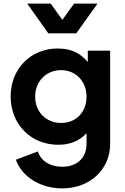

<svg xmlns="http://www.w3.org/2000/svg" viewBox="-20 -825 692 1065"><path d="M403 -640 521 -805H391L326 -715L261 -805H131L248 -640ZM325 220C479 220 591 115 591 -27V-544H467V-481C450 -502 430 -518 408 -531C377 -548 341 -556 300 -556C150 -556 39 -443 39 -290C39 -137 150 -22 303 -22C343 -22 379 -30 410 -47C429 -57 445 -70 460 -86V-27C460 53 405 100 325 100C256 100 206 66 190 15L68 61C102 156 204 220 325 220ZM319 -143C235 -143 175 -205 175 -289C175 -374 236 -436 319 -436C400 -436 460 -374 460 -289C460 -203 402 -143 319 -143Z"/></svg>

Font: Plus Jakarta Sans
Style: Bold
Weight: 700
Designer: Gumpita Rahayu
Foundry: Tokotype
Version: Version 2.071;gftools[0.9.30]